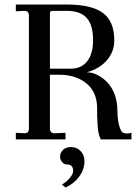

<svg xmlns="http://www.w3.org/2000/svg" viewBox="-20 -617 621 850"><path d="M50 0V-29L89 -27Q108 -27 108 -49V-548Q108 -570 86 -569L50 -567V-597H275Q386 -597 436 -559.5Q486 -522 486 -438Q486 -388 453 -350Q420 -312 364 -297Q396 -297 427 -276Q500 -227 500 -122Q500 -89 508 -59.5Q516 -30 529 -28Q537 -26 543 -26Q555 -26 562 -30V0H426Q413 -27 412 -66Q410 -100 410 -104V-137Q410 -209 363 -247.5Q316 -286 243 -286H201V-49Q201 -27 221 -27L270 -29V0ZM201 -313H294Q340 -313 366 -346Q392 -379 392 -438Q392 -507 363.5 -538Q335 -569 275 -569H213Q201 -569 201 -559ZM270 213 254 200Q274 189 289 171Q304 153 304 140Q304 111 276 111Q264 111 255 100.5Q246 90 246 77Q246 59 259 46.5Q272 34 294 34Q320 34 337 52Q354 70 354 96Q354 133 330.5 165Q307 197 270 213Z"/></svg>

Font: UnnaRegular
Style: Regular
Weight: 400
Designer: Jorge de Buen Unna
Foundry: Omnibus-Type
Version: Version 2.008;hotconv 1.0.109;makeotfexe 2.5.65596